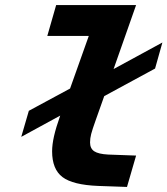

<svg xmlns="http://www.w3.org/2000/svg" viewBox="-20 -730 662 759"><path d="M218 -273 64 -189 94 -292 257 -380 331 -588H167L202 -710H518L429 -457L622 -562L593 -459L392 -350L359 -257Q345 -218 340.5 -200.5Q336 -183 336 -167Q336 -143 352.5 -132Q369 -121 408 -119L518 -115L482 9L368 5Q268 1 227 -30Q186 -61 186 -132Q186 -158 193.5 -191.5Q201 -225 218 -273Z"/></svg>

Font: Intel One Mono
Style: Bold Italic
Weight: 700
Italic angle: -16°
Monospace: yes
Designer: Fred Shallcrass
Foundry: Frere-Jones Type LLC
Version: Version 1.400;hotconv 1.1.0;makeotfexe 2.6.0;FJTRelease1.4